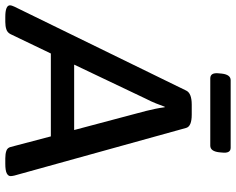

<svg xmlns="http://www.w3.org/2000/svg" viewBox="-114 -786 891 725"><g transform="rotate(90 331.5 -423.5)"><path d="M33 2Q-11 2 -11 -16Q-11 -21 -6 -32L311 -681Q321 -702 364 -702H402Q446 -702 452 -681L632 -32Q634 -23 634 -18Q634 -9 623.5 -3.5Q613 2 587 2H567Q550 2 538.5 -2Q527 -6 524 -18L484 -170H171L98 -18Q92 -6 80 -2Q68 2 52 2ZM342 -529 213 -258H460L388 -529Q384 -545 380 -564Q376 -583 374 -600H372Q367 -586 359.5 -567Q352 -548 342 -529ZM265 -772Q242 -772 246 -805L247 -816Q251 -849 272 -849H527Q549 -849 545 -816L544 -805Q540 -772 519 -772Z"/></g></svg>

Font: Asap Semi Expanded Semi Expanded Medium
Style: Italic
Weight: 500
Width: 6
Italic angle: -6°
Designer: Pablo Cosgaya
Foundry: Omnibus-Type
Version: Version 3.001; ttfautohint (v1.8.4.7-5d5b)